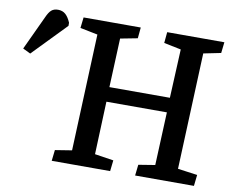

<svg xmlns="http://www.w3.org/2000/svg" viewBox="-259 -816 1110 916"><g transform="rotate(10 296.0 -357.5)"><path d="M547 -323H254L244 -67L335 -53L329 0H46L52 -53L133 -66L156 -631L71 -648L77 -700H354L349 -647L266 -631L256 -394H549L560 -630L477 -647L482 -700H759L753 -647L669 -630L646 -67L741 -54L735 0H450L456 -53L536 -66ZM-144 -486 -181 -504 -104 -669Q-93 -694 -81 -704.5Q-69 -715 -49 -715Q-27 -715 -12.5 -702Q2 -689 13 -663V-648Z"/></g></svg>

Font: Literata 12pt Medium
Style: Italic
Weight: 500
Italic angle: -2°
Designer: Latin by Veronika Burian and Jose Scaglione. Greek by Irene Vlachou. Cyrillic by Vera Evstafieva
Foundry: TypeTogether
Version: Version 3.002